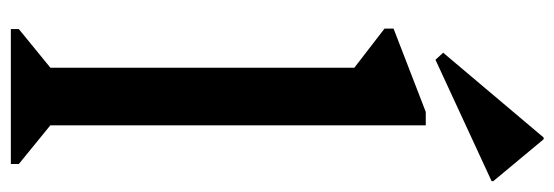

<svg xmlns="http://www.w3.org/2000/svg" viewBox="-354 -668 1022 354"><g transform="rotate(90 157.0 -491.0)"><path d="M33.6 0V-14.7L120.9 -86L104.9 -58V-666.7L147.9 -600.1L32.7 -689V-705.6L186.3 -765H211.1V-56.3L196 -85.1L282.4 -14.7V0ZM90.2 -782.9 77.2 -797.1 233.6 -982.4H236.7L314 -889.5V-886.4Z"/></g></svg>

Font: Platypi Light
Style: Regular
Weight: 300
Designer: David Sargent
Foundry: Bolt Cutter Type
Version: Version 1.200